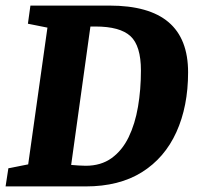

<svg xmlns="http://www.w3.org/2000/svg" viewBox="-34 -668 707 688"><path d="M-14 0 -4 -65 67 -79 136 -569 66 -583 75 -648H358Q500 -648 570 -588.5Q640 -529 640 -409Q640 -287 598 -194.5Q556 -102 474.5 -51Q393 0 273 0ZM273 -74Q328 -74 366 -101.5Q404 -129 427 -176.5Q450 -224 460.5 -285.5Q471 -347 471 -415Q471 -504 433.5 -538.5Q396 -573 308 -573Q307 -573 299.5 -573Q292 -573 290 -573L221 -77Q235 -76 247.5 -75Q260 -74 273 -74Z"/></svg>

Font: Faustina Light ExtraBold
Style: Italic
Weight: 800
Italic angle: -8°
Version: Version 1.200